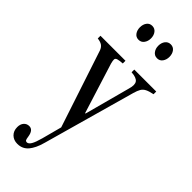

<svg xmlns="http://www.w3.org/2000/svg" viewBox="-332 -815 1110 1110"><g transform="rotate(45 223.0 -260.0)"><path d="M97 257.5Q66.5 257.5 47.2 238.8Q28 220 28 189Q28 164.5 40.8 150Q53.5 135.5 73.5 135.5Q105 135.5 112 182Q114.5 201 118 206.8Q121.5 212.5 129.5 212.5Q142.5 212.5 153.8 193.8Q165 175 176.5 132.5L209 10.5L52.5 -463Q45.5 -481.5 32.5 -490.5Q19.5 -499.5 -5 -502.5V-524.5H199.5V-502.5Q172 -500.5 160 -496.8Q148 -493 147.2 -483.5Q146.5 -474 152 -453.5L248.5 -145.5H252L327 -425Q339 -464.5 326.2 -482.2Q313.5 -500 271.5 -502.5V-524.5H451V-502.5Q421 -496.5 404.5 -488.2Q388 -480 379.2 -465.2Q370.5 -450.5 363 -424L205 139.5Q196.5 171 186.2 191.8Q176 212.5 166 224.5Q140 257.5 97 257.5ZM318 -663.5Q297 -663.5 284.5 -680.2Q272 -697 272 -720Q272 -744.5 284.5 -760.8Q297 -777 318 -777Q339 -777 351.2 -760.8Q363.5 -744.5 363.5 -720Q363.5 -697 351.5 -680.2Q339.5 -663.5 318 -663.5ZM166.5 -663.5Q145.5 -663.5 133.5 -680.2Q121.5 -697 121.5 -720Q121.5 -744.5 133.5 -760.8Q145.5 -777 166.5 -777Q187.5 -777 200 -760.8Q212.5 -744.5 212.5 -720Q212.5 -697 200.2 -680.2Q188 -663.5 166.5 -663.5Z"/></g></svg>

Font: Libre Caslon Condensed
Style: Regular
Weight: 400
Designer: Pablo Impallari, Rodrigo Fuenzalida, Katja Schimmel, Ertekin Erdin
Foundry: Pablo Impallari, Rodrigo Fuenzalida
Version: Version 2.000; ttfautohint (v1.8.4.7-5d5b);gftools[0.9.33]